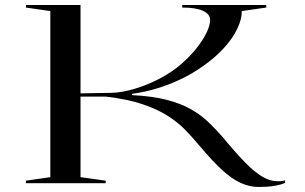

<svg xmlns="http://www.w3.org/2000/svg" viewBox="-20 -728 1212 763"><path d="M1008 15Q972 15 936.5 -1Q901 -17 861.5 -53.5Q822 -90 770 -152Q745 -182 716 -212Q687 -242 646 -268Q605 -294 546 -314Q487 -334 401 -344H300V-24L400 -10V0H83V-10L180 -24V-684L83 -698V-708H300V-357Q323 -357 357 -358Q391 -359 422 -359Q465 -360 516.5 -375.5Q568 -391 617 -417Q666 -443 702 -475Q734 -503 759.5 -534.5Q785 -566 800 -596.5Q815 -627 815 -649Q815 -672 786.5 -685Q758 -698 704 -698V-708H1038V-698L941 -684Q941 -652 923 -614Q905 -576 871 -538.5Q837 -501 792 -469Q751 -439 704 -416Q657 -393 606.5 -377.5Q556 -362 505 -355V-350Q585 -346 641.5 -331.5Q698 -317 738.5 -294Q779 -271 809 -242Q839 -213 866 -182Q918 -119 955 -81.5Q992 -44 1021.5 -26.5Q1051 -9 1078 -8Q1096 -7 1113 -11V-1Q1096 6 1077 9.5Q1058 13 1041 14Q1024 15 1008 15Z"/></svg>

Font: Kalnia Expanded Light
Style: Regular
Weight: 300
Width: 7
Designer: Frida Medrano
Foundry: Frida Medrano
Version: Version 1.105